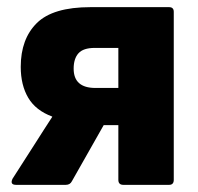

<svg xmlns="http://www.w3.org/2000/svg" viewBox="-20 -517 553 537"><path d="M25 0Q7 0 15 -17L81 -120Q92 -137 103 -154.5Q114 -172 126 -190V-191Q80 -208 59 -243.5Q38 -279 38 -330Q38 -408 83 -452.5Q128 -497 233 -497H453Q466 -497 466 -484V-14Q466 0 453 0H325Q311 0 311 -14V-167H270L181 -10Q176 0 164 0ZM247 -271H311V-383H245Q213 -383 199.5 -368Q186 -353 186 -325Q186 -271 247 -271Z"/></svg>

Font: Sofia Sans Semi Condensed Black
Style: Regular
Weight: 900
Designer: Botio Nikoltchev, Ani Petrova
Foundry: lettersoup
Version: Version 4.100; ttfautohint (v1.8.4.7-5d5b)